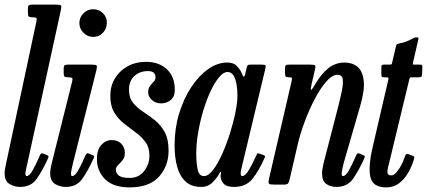

<svg xmlns="http://www.w3.org/2000/svg" viewBox="-24 -800 1850 832"><path d="M239.5 -755 95.5 -96Q93.5 -89 89.8 -70.8Q86 -52.5 86 -48.5Q86 -37 91.5 -37Q103.5 -37 117.8 -62.2Q132 -87.5 149 -127Q152 -133 155 -135Q158 -137 165 -134L178 -128.5Q184.5 -126 185.8 -123.5Q187 -121 184.5 -114.5Q159 -58.5 134.5 -24.2Q110 10 63 10Q39 10 17.5 -2.5Q-4 -15 -4 -49.5Q-4 -57 -2 -69.5Q0 -82 2.5 -92L134 -708Q136.5 -719 133.5 -722Q130.5 -725 118 -725H117Q104.5 -725 100.8 -728.2Q97 -731.5 97 -744V-764Q97 -774.5 101.2 -777.2Q105.5 -780 115 -780H218Q237.5 -780 240.5 -776Q243.5 -772 239.5 -755Z M320 -700Q320 -725 337.8 -742.5Q355.5 -760 380 -760Q405 -760 422.5 -742.5Q440 -725 439 -700Q438.5 -675.5 421.8 -657.8Q405 -640 380 -640Q355.5 -640 337.8 -657.8Q320 -675.5 320 -700ZM393.5 -495 293 -96Q291 -89 287.2 -70.8Q283.5 -52.5 283.5 -48.5Q283.5 -37 289 -37Q301 -37 315.2 -62.2Q329.5 -87.5 346.5 -127Q349.5 -133 352.5 -135Q355.5 -137 362.5 -134L375.5 -128.5Q382 -126 383.2 -123.5Q384.5 -121 382 -114.5Q356.5 -58.5 332 -24.2Q307.5 10 260.5 10Q236.5 10 215 -2.5Q193.5 -15 193.5 -49.5Q193.5 -57 195.5 -69.5Q197.5 -82 200 -92L289 -448Q291.5 -459 288.5 -462Q285.5 -465 273 -465H272Q259.5 -465 255.8 -468.2Q252 -471.5 252 -484V-504Q252 -514.5 256.2 -517.2Q260.5 -520 270 -520H373Q392 -520 394.8 -516Q397.5 -512 393.5 -495Z M623.5 -125.5Q623.5 -161 606.5 -184.2Q589.5 -207.5 564.2 -226Q539 -244.5 513.5 -264.5Q488 -284.5 471 -312.8Q454 -341 454 -385Q454 -427 474 -460.2Q494 -493.5 529 -512.8Q564 -532 609.5 -532Q664.5 -532 699 -500Q733.5 -468 733.5 -411Q733.5 -381 715.8 -366.5Q698 -352 674 -352Q650 -352 634 -366.8Q618 -381.5 618 -400Q618 -417 626 -427.5Q634 -438 642 -446.2Q650 -454.5 650 -464.5Q650 -476.5 642.8 -484.2Q635.5 -492 616.5 -492Q582 -492 558.5 -470.8Q535 -449.5 535 -411Q535 -376.5 552.2 -355Q569.5 -333.5 595.2 -316.5Q621 -299.5 646.5 -279.5Q672 -259.5 689.2 -228.5Q706.5 -197.5 706.5 -147Q706.5 -80.5 664.8 -34.2Q623 12 537.5 12Q467 12 431.5 -23.2Q396 -58.5 396 -111Q396 -151 415 -172Q434 -193 460 -193Q486.5 -193 501.8 -177Q517 -161 517 -137Q517 -118 507.2 -106Q497.5 -94 487.8 -84.8Q478 -75.5 478 -65.5Q478 -48.5 491.5 -38.8Q505 -29 538 -29Q577 -29 600.2 -58.2Q623.5 -87.5 623.5 -125.5Z M1122 -114.5Q1097 -58.5 1069.2 -24.2Q1041.5 10 990 10Q956 10 943.8 -5.5Q931.5 -21 932 -38Q932 -41.5 932.5 -43.8Q933 -46 933.5 -50Q934 -55.5 932.2 -55.5Q930.5 -55.5 927.5 -50Q917 -29.5 897.2 -9.8Q877.5 10 848 10Q804.5 10 779.2 -14.2Q754 -38.5 743.2 -79.2Q732.5 -120 732.5 -170Q732.5 -243 752.2 -308Q772 -373 805 -422.8Q838 -472.5 878.5 -500.8Q919 -529 960.5 -529Q989.5 -529 1004.2 -512.2Q1019 -495.5 1024.5 -480.5Q1029 -468.5 1032.2 -467.5Q1035.5 -466.5 1038.5 -479L1045 -507Q1046.5 -514 1049.2 -517Q1052 -520 1060 -520H1108.5Q1123.5 -520 1126 -516.5Q1128.5 -513 1125.5 -501L1022 -69Q1019 -58 1019 -48.5Q1019 -37 1025.5 -37Q1038.5 -37 1053.8 -62.2Q1069 -87.5 1087 -127Q1090 -133.5 1091.2 -135.2Q1092.5 -137 1099.5 -134.5L1116.5 -128.5Q1123.5 -126.5 1124.2 -123.8Q1125 -121 1122 -114.5ZM1005 -385Q1005 -409.5 1001.2 -433.2Q997.5 -457 988.2 -472.5Q979 -488 962 -488Q944.5 -488 925.5 -465.5Q906.5 -443 888.8 -405.2Q871 -367.5 857 -321.2Q843 -275 834.8 -226.5Q826.5 -178 826.5 -135Q826.5 -91 832.8 -64Q839 -37 860 -37Q879 -37 899.2 -63.5Q919.5 -90 938.5 -132.2Q957.5 -174.5 972.5 -222.2Q987.5 -270 996.2 -313.5Q1005 -357 1005 -385Z M1229 -520H1319Q1338 -520 1341.2 -516.5Q1344.5 -513 1341 -498.5L1326 -434.5Q1320.5 -410 1324.5 -410.8Q1328.5 -411.5 1341.5 -434.5Q1369.5 -482 1400.2 -505.5Q1431 -529 1469.5 -529Q1502.5 -529 1524.8 -510.8Q1547 -492.5 1552 -451.2Q1557 -410 1537 -341L1466 -96Q1464 -89 1460.2 -70.8Q1456.5 -52.5 1456.5 -48.5Q1456.5 -37 1462 -37Q1474 -37 1488.2 -62.2Q1502.5 -87.5 1519.5 -127Q1522.5 -133 1525.5 -135Q1528.5 -137 1535.5 -134L1548.5 -128.5Q1555 -126 1556.2 -123.5Q1557.5 -121 1555 -114.5Q1529.5 -58.5 1505 -24.2Q1480.5 10 1433.5 10Q1409.5 10 1390.5 -2.5Q1371.5 -15 1371.5 -49.5Q1371.5 -57 1373.5 -69.5Q1375.5 -82 1378 -92L1439.5 -330Q1450.5 -372.5 1457.2 -405.5Q1464 -438.5 1461 -457.2Q1458 -476 1439 -476Q1416 -476 1390.5 -447.2Q1365 -418.5 1340.5 -372Q1316 -325.5 1296 -271.8Q1276 -218 1264.5 -167.5L1231.5 -24.5Q1229 -13 1225.2 -6.5Q1221.5 0 1206 0H1167Q1145.5 0 1141.8 -3.8Q1138 -7.5 1141.5 -24.5L1239.5 -447.5Q1242.5 -460.5 1240.5 -462.8Q1238.5 -465 1232.5 -465H1228Q1215.5 -465 1213.2 -469.5Q1211 -474 1211 -486.5V-500.5Q1211 -513 1214 -516.5Q1217 -520 1229 -520Z M1640 -520H1664Q1672.5 -520 1673.5 -522.5Q1674.5 -525 1676 -531.5L1691.5 -598Q1694 -608 1696.5 -609.2Q1699 -610.5 1709.5 -612.5Q1724.5 -615 1738.5 -620.8Q1752.5 -626.5 1761.5 -631.5Q1768.5 -635.5 1771.8 -636.8Q1775 -638 1781.5 -638Q1788 -638 1789 -636.2Q1790 -634.5 1788.5 -628.5L1766 -530Q1764.5 -523.5 1764.8 -521.8Q1765 -520 1772.5 -520H1794Q1803.5 -520 1805 -517.5Q1806.5 -515 1806 -503.5L1805 -479Q1804.5 -468.5 1801 -466.8Q1797.5 -465 1788.5 -465H1759.5Q1753 -465 1752 -463.2Q1751 -461.5 1749.5 -455.5L1665.5 -107Q1661.5 -90.5 1657.5 -75Q1653.5 -59.5 1655.5 -49.8Q1657.5 -40 1671.5 -40Q1682 -40 1693.5 -52.8Q1705 -65.5 1714.8 -84Q1724.5 -102.5 1729.5 -119Q1732 -126.5 1735 -130.5Q1738 -134.5 1745.5 -132L1763 -125.5Q1770 -123 1771 -120.2Q1772 -117.5 1769 -107.5Q1760.5 -79 1744.8 -51.5Q1729 -24 1705.5 -6Q1682 12 1649.5 12Q1591.5 12 1581.2 -32.2Q1571 -76.5 1590.5 -161L1658.5 -453.5Q1660.5 -461 1658.5 -463Q1656.5 -465 1647.5 -465H1638Q1631.5 -465 1630 -468.5Q1628.5 -472 1628.5 -479V-505Q1628.5 -513.5 1630.2 -516.8Q1632 -520 1640 -520Z"/></svg>

Font: Besley* Condensed
Style: Italic
Weight: 400
Width: 3
Italic angle: -13°
Designer: Owen Earl
Foundry: indestructible type*
Version: Version 3.000; ttfautohint (v1.8.3)